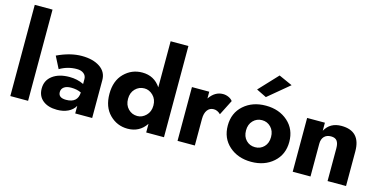

<svg xmlns="http://www.w3.org/2000/svg" viewBox="-76 -1178 3142 1586"><g transform="rotate(15 1495.0 -385.0)"><path d="M60 -780H212V0H60Z M446 -138Q446 -89 512 -89Q611 -89 615 -179Q579 -197 528 -197Q489 -197 467.5 -181Q446 -165 446 -138ZM388 -318 336 -420Q448 -473 546 -473Q642 -473 701 -433.5Q760 -394 760 -324V0H615V-65Q595 -29 554.5 -9.5Q514 10 461 10Q384 10 339 -26.5Q294 -63 294 -128Q294 -198 348.5 -238.5Q403 -279 493 -279Q559 -279 615 -252V-294Q615 -323 593 -340.5Q571 -358 534 -358Q456 -358 388 -318Z M1064 -470Q1166 -470 1222 -386V-780H1374V0H1222V-74Q1166 10 1064 10Q974 10 910 -54Q846 -118 846 -230Q846 -342 910 -406Q974 -470 1064 -470ZM1115 -112Q1156 -112 1189 -144.5Q1222 -177 1222 -230Q1222 -283 1189 -315.5Q1156 -348 1115 -348Q1069 -348 1037 -315.5Q1005 -283 1005 -230Q1005 -177 1037 -144.5Q1069 -112 1115 -112Z M1771 -303Q1744 -330 1712 -330Q1678 -330 1658 -303Q1638 -276 1638 -227V0H1490V-460H1638V-402Q1685 -471 1754 -471Q1779 -471 1802 -460.5Q1825 -450 1837 -433Z M1932.5 -56Q1858 -122 1858 -230Q1858 -338 1932.5 -404Q2007 -470 2121 -470Q2235 -470 2309.5 -404Q2384 -338 2384 -230Q2384 -122 2309.5 -56Q2235 10 2121 10Q2007 10 1932.5 -56ZM2045 -314Q2014 -282 2014 -230Q2014 -178 2044.5 -146.5Q2075 -115 2121 -115Q2167 -115 2197.5 -146.5Q2228 -178 2228 -230Q2228 -282 2197 -314Q2166 -346 2121 -346Q2076 -346 2045 -314ZM2281 -688 2101 -538 2015 -580 2165 -740Z M2773 -280Q2773 -322 2757.5 -343Q2742 -364 2706 -364Q2669 -364 2648 -342Q2627 -320 2627 -280V0H2475V-460H2627V-391Q2670 -470 2767 -470Q2931 -470 2931 -296V0H2773Z"/></g></svg>

Font: renner_700bold
Style: Bold
Weight: 700
Version: Version 003.000 ; ttfautohint (v0.97) -l 8 -r 50 -G 200 -x 1